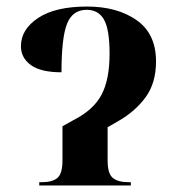

<svg xmlns="http://www.w3.org/2000/svg" viewBox="-20 -567 540 587"><path d="M100 0V-10H108Q140 -10 155.5 -23Q171 -36 171 -77V-181L205 -200Q266 -231 290.5 -277.5Q315 -324 315 -403Q315 -477 298 -507Q281 -537 245 -537Q202 -537 185 -494.5Q168 -452 168 -346Q105 -346 74.5 -368Q44 -390 44 -426Q44 -477 96.5 -512Q149 -547 246 -547Q338 -547 397.5 -505.5Q457 -464 457 -379Q457 -313 425 -269.5Q393 -226 342 -197L309 -178V-77Q309 -36 325 -23Q341 -10 373 -10H380V0Z"/></svg>

Font: Noto Serif Display Condensed
Style: Bold
Weight: 700
Width: 3
Designer: Monotype Design Team
Foundry: Monotype Imaging Inc.
Version: Version 2.009